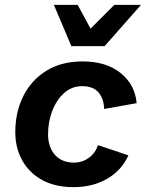

<svg xmlns="http://www.w3.org/2000/svg" viewBox="-20 -762 601 791"><path d="M283 9Q207 9 153.5 -20.5Q100 -50 71.5 -101.5Q43 -153 43 -217Q43 -300 76 -366Q109 -432 171 -470.5Q233 -509 321 -509Q417 -509 476.5 -461.5Q536 -414 543 -337L409 -313Q408 -354 386.5 -380.5Q365 -407 318 -407Q276 -407 244.5 -379Q213 -351 195.5 -305.5Q178 -260 178 -209Q178 -157 206 -124.5Q234 -92 286 -92Q318 -92 345 -111Q372 -130 384 -164L509 -122Q481 -60 421.5 -25.5Q362 9 283 9ZM274 -572 202 -742H300L353 -644L451 -742H561L411 -572Z"/></svg>

Font: Work Sans SemiBold
Style: Italic
Weight: 600
Italic angle: -13°
Designer: Wei Huang
Foundry: Wei Huang
Version: Version 2.012; ttfautohint (v1.8.3)